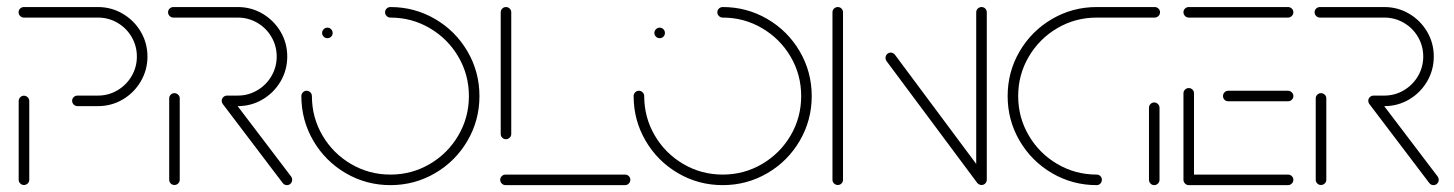

<svg xmlns="http://www.w3.org/2000/svg" viewBox="-20 -539 4233 559"><path d="M49.6 -0.4Q43.3 -0.4 38.9 -4.8Q34.4 -9.3 34.4 -15.6V-244.8Q34.4 -251.1 38.9 -255.7Q43.3 -260.4 49.6 -260.4Q55.9 -260.4 60.6 -255.7Q65.2 -251.1 65.2 -244.8V-15.6Q65.2 -9.3 60.6 -4.8Q55.9 -0.4 49.6 -0.4ZM190 -245.6Q190 -251.9 194.6 -256.3Q199.3 -260.7 205.6 -260.7H265.2Q295.9 -260.7 322 -276.1Q348.1 -291.5 363.3 -317.6Q378.5 -343.7 378.5 -374.4Q378.5 -405.2 363.3 -431.3Q348.1 -457.4 322 -472.6Q295.9 -487.8 265.2 -487.8H49.6Q43.3 -487.8 38.7 -492.4Q34.1 -497 34.1 -503.3Q34.1 -509.6 38.7 -514.1Q43.3 -518.5 49.6 -518.5H265.2Q304.1 -518.5 337.2 -499.1Q370.4 -479.6 389.8 -446.7Q409.3 -413.7 409.3 -374.4Q409.3 -335.2 389.8 -302Q370.4 -268.9 337.4 -249.4Q304.4 -230 265.2 -230H205.6Q199.3 -230 194.6 -234.6Q190 -239.3 190 -245.6Z M487.8 -0.4Q481.5 -0.4 477 -4.8Q472.6 -9.3 472.6 -15.6V-252.6Q472.6 -258.9 477 -263.3Q481.5 -267.8 487.8 -267.8Q494.1 -267.8 498.7 -263.3Q503.3 -258.9 503.3 -252.6V-15.6Q503.3 -9.3 498.7 -4.8Q494.1 -0.4 487.8 -0.4ZM830.7 -15.6Q830.7 -9.3 826.3 -4.6Q821.9 0 815.2 0Q808.1 0 803.3 -5.9L628.5 -236.3Q625.6 -240.7 625.6 -245.2Q625.6 -251.5 630.2 -256.1Q634.8 -260.7 641.1 -260.7Q648.9 -260.7 653.3 -254.4L827.8 -24.8Q830.7 -20.7 830.7 -15.6ZM625.6 -245.6Q625.6 -251.9 630.2 -256.3Q634.8 -260.7 641.1 -260.7H672.2Q703 -260.7 729.1 -276.1Q755.2 -291.5 770.4 -317.6Q785.6 -343.7 785.6 -374.4Q785.6 -405.2 770.4 -431.3Q755.2 -457.4 729.1 -472.6Q703 -487.8 672.2 -487.8H484.8Q478.5 -487.8 473.9 -492.4Q469.3 -497 469.3 -503.3Q469.3 -509.6 473.9 -514.1Q478.5 -518.5 484.8 -518.5H672.2Q711.5 -518.5 744.4 -499.1Q777.4 -479.6 796.9 -446.7Q816.3 -413.7 816.3 -374.4Q816.3 -335.2 796.9 -302Q777.4 -268.9 744.4 -249.4Q711.5 -230 672.2 -230H641.1Q634.8 -230 630.2 -234.6Q625.6 -239.3 625.6 -245.6Z M917.8 -443Q917.8 -449.3 922.4 -453.9Q927 -458.5 933.3 -458.5Q939.6 -458.5 944.1 -453.9Q948.5 -449.3 948.5 -443Q948.5 -436.7 944.1 -432.2Q939.6 -427.8 933.3 -427.8Q927 -427.8 922.4 -432.2Q917.8 -436.7 917.8 -443ZM1101.1 -503.3Q1101.1 -509.6 1105.7 -514.1Q1110.4 -518.5 1116.7 -518.5Q1187 -518.5 1246.7 -483.7Q1306.3 -448.9 1341.1 -389.3Q1375.9 -329.6 1375.9 -259.3Q1375.9 -188.9 1341.1 -129.3Q1306.3 -69.6 1246.7 -34.8Q1187 0 1116.7 0Q1046.3 0 986.7 -34.8Q927 -69.6 892.2 -129.3Q857.4 -188.9 857.4 -259.3Q857.4 -265.6 861.9 -270.2Q866.3 -274.8 872.6 -274.8Q878.9 -274.8 883.5 -270.2Q888.1 -265.6 888.1 -259.3Q888.1 -197 918.9 -144.6Q949.6 -92.2 1002 -61.5Q1054.4 -30.7 1116.7 -30.7Q1178.9 -30.7 1231.3 -61.5Q1283.7 -92.2 1314.4 -144.6Q1345.2 -197 1345.2 -259.3Q1345.2 -321.5 1314.4 -373.9Q1283.7 -426.3 1231.3 -457Q1178.9 -487.8 1116.7 -487.8Q1110.4 -487.8 1105.7 -492.4Q1101.1 -497 1101.1 -503.3Z M1815.2 -15.6Q1815.2 -9.3 1810.7 -4.6Q1806.3 0 1800 0H1451.9Q1445.6 0 1440.9 -4.6Q1436.3 -9.3 1436.3 -15.6Q1436.3 -21.9 1440.9 -26.3Q1445.6 -30.7 1451.9 -30.7H1800Q1806.3 -30.7 1810.7 -26.3Q1815.2 -21.9 1815.2 -15.6ZM1453 -133.7Q1446.7 -133.7 1442.2 -138.1Q1437.8 -142.6 1437.8 -148.9V-503.3Q1437.8 -509.6 1442.4 -514.1Q1447 -518.5 1453 -518.5Q1459.3 -518.5 1463.9 -514.1Q1468.5 -509.6 1468.5 -503.3V-148.9Q1468.5 -142.6 1463.9 -138.1Q1459.3 -133.7 1453 -133.7Z M1885.2 -443Q1885.2 -449.3 1889.8 -453.9Q1894.4 -458.5 1900.7 -458.5Q1907 -458.5 1911.5 -453.9Q1915.9 -449.3 1915.9 -443Q1915.9 -436.7 1911.5 -432.2Q1907 -427.8 1900.7 -427.8Q1894.4 -427.8 1889.8 -432.2Q1885.2 -436.7 1885.2 -443ZM2068.5 -503.3Q2068.5 -509.6 2073.1 -514.1Q2077.8 -518.5 2084.1 -518.5Q2154.4 -518.5 2214.1 -483.7Q2273.7 -448.9 2308.5 -389.3Q2343.3 -329.6 2343.3 -259.3Q2343.3 -188.9 2308.5 -129.3Q2273.7 -69.6 2214.1 -34.8Q2154.4 0 2084.1 0Q2013.7 0 1954.1 -34.8Q1894.4 -69.6 1859.6 -129.3Q1824.8 -188.9 1824.8 -259.3Q1824.8 -265.6 1829.3 -270.2Q1833.7 -274.8 1840 -274.8Q1846.3 -274.8 1850.9 -270.2Q1855.6 -265.6 1855.6 -259.3Q1855.6 -197 1886.3 -144.6Q1917 -92.2 1969.4 -61.5Q2021.9 -30.7 2084.1 -30.7Q2146.3 -30.7 2198.7 -61.5Q2251.1 -92.2 2281.9 -144.6Q2312.6 -197 2312.6 -259.3Q2312.6 -321.5 2281.9 -373.9Q2251.1 -426.3 2198.7 -457Q2146.3 -487.8 2084.1 -487.8Q2077.8 -487.8 2073.1 -492.4Q2068.5 -497 2068.5 -503.3Z M2419.3 -0.4Q2413 -0.4 2408.3 -4.8Q2403.7 -9.3 2403.7 -15.6V-503.3Q2403.7 -509.6 2408.3 -514.1Q2413 -518.5 2419.3 -518.5Q2425.6 -518.5 2430 -514.1Q2434.4 -509.6 2434.4 -503.3V-15.6Q2434.4 -9.3 2430 -4.8Q2425.6 -0.4 2419.3 -0.4ZM2558.1 -370.4Q2558.1 -376.7 2562.6 -381.3Q2567 -385.9 2573.3 -385.9Q2580.4 -385.9 2585.6 -379.6L2850 -24.4L2825.6 -5.9L2561.1 -361.1Q2558.1 -365.2 2558.1 -370.4ZM2837.8 -0.4Q2831.5 -0.4 2826.9 -4.8Q2822.2 -9.3 2822.2 -15.6V-503.3Q2822.2 -509.6 2826.9 -514.1Q2831.5 -518.5 2837.8 -518.5Q2844.1 -518.5 2848.5 -514.1Q2853 -509.6 2853 -503.3V-15.6Q2853 -9.3 2848.5 -4.8Q2844.1 -0.4 2837.8 -0.4Z M3188.1 -15.6Q3188.1 -9.3 3183.7 -4.6Q3179.3 0 3173 0Q3102.6 0 3043 -34.8Q2983.3 -69.6 2948.5 -129.3Q2913.7 -188.9 2913.7 -259.3Q2913.7 -329.6 2948.5 -389.3Q2983.3 -448.9 3043 -483.7Q3102.6 -518.5 3173 -518.5H3341.9Q3348.1 -518.5 3352.8 -514.1Q3357.4 -509.6 3357.4 -503.3Q3357.4 -497 3352.8 -492.4Q3348.1 -487.8 3341.9 -487.8H3173Q3110.7 -487.8 3058.3 -457Q3005.9 -426.3 2975.2 -373.9Q2944.4 -321.5 2944.4 -259.3Q2944.4 -197 2975.2 -144.6Q3005.9 -92.2 3058.3 -61.5Q3110.7 -30.7 3173 -30.7Q3179.3 -30.7 3183.7 -26.3Q3188.1 -21.9 3188.1 -15.6ZM3340.4 0Q3334.1 0 3329.6 -4.6Q3325.2 -9.3 3325.2 -15.6V-225.2Q3325.2 -231.5 3329.6 -236.1Q3334.1 -240.7 3340.4 -240.7Q3346.7 -240.7 3351.3 -236.1Q3355.9 -231.5 3355.9 -225.2V-15.6Q3355.9 -9.3 3351.3 -4.6Q3346.7 0 3340.4 0Z M3425.6 -15.9V-267.4Q3425.6 -273.7 3430.2 -278.1Q3434.8 -282.6 3441.1 -282.6Q3447.4 -282.6 3451.9 -278.1Q3456.3 -273.7 3456.3 -267.4V-15.9ZM3745.6 -15.6Q3745.6 -9.3 3740.9 -4.6Q3736.3 0 3730 0H3441.1Q3434.8 0 3430.2 -4.6Q3425.6 -9.3 3425.6 -15.6Q3425.6 -21.9 3430.2 -26.3Q3434.8 -30.7 3441.1 -30.7H3730Q3736.3 -30.7 3740.9 -26.3Q3745.6 -21.9 3745.6 -15.6ZM3540.7 -259.3Q3540.7 -265.6 3545.2 -270.2Q3549.6 -274.8 3555.9 -274.8H3730Q3736.3 -274.8 3740.9 -270.2Q3745.6 -265.6 3745.6 -259.3Q3745.6 -253 3740.9 -248.5Q3736.3 -244.1 3730 -244.1H3555.9Q3549.6 -244.1 3545.2 -248.5Q3540.7 -253 3540.7 -259.3ZM3425.6 -503.3Q3425.6 -509.6 3430.2 -514.1Q3434.8 -518.5 3441.1 -518.5H3730Q3736.3 -518.5 3740.9 -514.1Q3745.6 -509.6 3745.6 -503.3Q3745.6 -497 3740.9 -492.4Q3736.3 -487.8 3730 -487.8H3441.1Q3434.8 -487.8 3430.2 -492.4Q3425.6 -497 3425.6 -503.3Z M3825.9 -0.4Q3819.6 -0.4 3815.2 -4.8Q3810.7 -9.3 3810.7 -15.6V-252.6Q3810.7 -258.9 3815.2 -263.3Q3819.6 -267.8 3825.9 -267.8Q3832.2 -267.8 3836.9 -263.3Q3841.5 -258.9 3841.5 -252.6V-15.6Q3841.5 -9.3 3836.9 -4.8Q3832.2 -0.4 3825.9 -0.4ZM4168.9 -15.6Q4168.9 -9.3 4164.4 -4.6Q4160 0 4153.3 0Q4146.3 0 4141.5 -5.9L3966.7 -236.3Q3963.7 -240.7 3963.7 -245.2Q3963.7 -251.5 3968.3 -256.1Q3973 -260.7 3979.3 -260.7Q3987 -260.7 3991.5 -254.4L4165.9 -24.8Q4168.9 -20.7 4168.9 -15.6ZM3963.7 -245.6Q3963.7 -251.9 3968.3 -256.3Q3973 -260.7 3979.3 -260.7H4010.4Q4041.1 -260.7 4067.2 -276.1Q4093.3 -291.5 4108.5 -317.6Q4123.7 -343.7 4123.7 -374.4Q4123.7 -405.2 4108.5 -431.3Q4093.3 -457.4 4067.2 -472.6Q4041.1 -487.8 4010.4 -487.8H3823Q3816.7 -487.8 3812 -492.4Q3807.4 -497 3807.4 -503.3Q3807.4 -509.6 3812 -514.1Q3816.7 -518.5 3823 -518.5H4010.4Q4049.6 -518.5 4082.6 -499.1Q4115.6 -479.6 4135 -446.7Q4154.4 -413.7 4154.4 -374.4Q4154.4 -335.2 4135 -302Q4115.6 -268.9 4082.6 -249.4Q4049.6 -230 4010.4 -230H3979.3Q3973 -230 3968.3 -234.6Q3963.7 -239.3 3963.7 -245.6Z"/></svg>

Font: 26F Galaxy Hebrew Ultra Light
Style: Regular
Weight: 200
Designer: C₂₉H₂₅N₃O₅
Version: Version 1.000